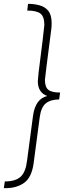

<svg xmlns="http://www.w3.org/2000/svg" viewBox="-38 -860 364 1000"><path d="M-9 120H-18L-13 85Q43 85 69.5 60.5Q96 36 103 -24L134 -257Q146 -345 208 -360Q159 -378 159 -437L163 -482Q190 -693 193 -730Q193 -773 173 -789Q153 -805 104 -805L108 -840Q139 -840 167.5 -832.5Q196 -825 213.5 -803.5Q231 -782 231 -739Q231 -723 229 -707Q196 -453 196 -444Q196 -407 213.5 -392.5Q231 -378 275 -378L270 -342Q226 -342 201 -322Q176 -302 169 -250L137 -9Q127 64 88 92Q49 120 -9 120Z"/></svg>

Font: Tanohe Sans ExtraLight
Style: Italic
Weight: 200
Designer: Village Type and Design LLC & Cristiano Sobral
Foundry: Cooper Hewitt Smithsonian Design Museum
Version: Version 1.00;September 29, 2021;FontCreator 13.0.0.2655 64-b